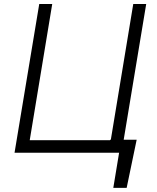

<svg xmlns="http://www.w3.org/2000/svg" viewBox="-20 -747 769 939"><path d="M648.4 -63.6 599.4 171.9H534.1L562.5 0H51.1L171.9 -727.3H235.4L125.4 -61.4H518.1L518.5 -63.6H522L631.7 -727.3H695L584.9 -63.6Z"/></svg>

Font: Karasuma Gothic
Style: Light Italic
Weight: 300
Italic angle: 9.39998°
Designer: Rasmus Andersson / Ryoko Nishizuka
Foundry: rsms
Version: Version 1.00